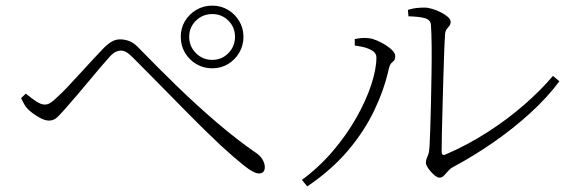

<svg xmlns="http://www.w3.org/2000/svg" viewBox="-20 -695 2040 683"><path d="M623 -564Q623 -595 638 -620Q653 -645 678.5 -660Q704 -675 735 -675Q766 -675 791 -660Q816 -645 831 -620Q846 -595 846 -564Q846 -533 831 -507.5Q816 -482 791 -467Q766 -452 735 -452Q704 -452 678.5 -467Q653 -482 638 -507.5Q623 -533 623 -564ZM653 -564Q653 -530 677 -506Q701 -482 735 -482Q769 -482 792.5 -506Q816 -530 816 -564Q816 -598 792.5 -621.5Q769 -645 735 -645Q701 -645 677 -621.5Q653 -598 653 -564ZM55 -346 72 -362Q91 -346 108.5 -334.5Q126 -323 139 -323Q150 -323 160 -329.5Q170 -336 183 -349Q200 -364 222 -387.5Q244 -411 267.5 -436.5Q291 -462 312 -485Q333 -508 346 -521Q360 -536 375 -545.5Q390 -555 407 -555Q424 -555 441 -548.5Q458 -542 478 -520Q539 -457 609 -389Q679 -321 751.5 -259Q824 -197 891 -151Q905 -142 913.5 -128Q922 -114 922 -100Q922 -90 917 -84Q912 -78 901 -78Q883 -78 848 -106Q813 -134 766 -177Q747 -195 717 -224Q687 -253 652 -288.5Q617 -324 580.5 -361Q544 -398 511 -431.5Q478 -465 453 -490Q439 -504 429.5 -509.5Q420 -515 409 -515Q401 -515 391.5 -510.5Q382 -506 370 -493Q358 -480 338.5 -457Q319 -434 297 -407.5Q275 -381 254 -356.5Q233 -332 218 -315Q199 -293 185.5 -279.5Q172 -266 154 -266Q138 -266 115.5 -279.5Q93 -293 79 -307Q71 -315 65.5 -325.5Q60 -336 55 -346Z M1431 -660Q1448 -665 1461.5 -666.5Q1475 -668 1490 -668Q1503 -668 1519 -663Q1535 -658 1549.5 -650.5Q1564 -643 1573.5 -634.5Q1583 -626 1583 -618Q1583 -608 1578.5 -603Q1574 -598 1569 -591.5Q1564 -585 1563 -571Q1562 -559 1560.5 -520.5Q1559 -482 1557.5 -430Q1556 -378 1554.5 -323.5Q1553 -269 1552 -224Q1551 -179 1551 -156Q1551 -140 1564 -145Q1643 -179 1714.5 -225Q1786 -271 1845.5 -323Q1905 -375 1947 -425L1970 -406Q1927 -348 1866 -292.5Q1805 -237 1735 -188.5Q1665 -140 1594 -102Q1582 -96 1574 -86.5Q1566 -77 1559 -70Q1552 -63 1543 -63Q1537 -63 1529 -69Q1521 -75 1513 -84Q1505 -93 1500 -101.5Q1495 -110 1495 -116Q1495 -125 1497.5 -130.5Q1500 -136 1503.5 -145.5Q1507 -155 1508 -175Q1509 -193 1510.5 -233Q1512 -273 1513 -324.5Q1514 -376 1515 -430Q1516 -484 1515.5 -530.5Q1515 -577 1513 -606Q1512 -624 1492.5 -630Q1473 -636 1433 -637ZM1242 -533V-556Q1251 -558 1265 -559.5Q1279 -561 1292 -559Q1304 -558 1319.5 -551.5Q1335 -545 1350.5 -535.5Q1366 -526 1376 -515.5Q1386 -505 1386 -495Q1386 -481 1376.5 -474.5Q1367 -468 1363 -450Q1347 -377 1311.5 -302.5Q1276 -228 1217.5 -159Q1159 -90 1073 -32L1054 -55Q1115 -100 1164 -157.5Q1213 -215 1247.5 -276Q1282 -337 1300.5 -393Q1319 -449 1319 -491Q1319 -506 1304 -515Q1289 -524 1270.5 -528Q1252 -532 1242 -533Z"/></svg>

Font: Noto Serif KR
Style: Regular
Weight: 200
Designer: Ryoko NISHIZUKA 西塚涼子 (kana & ideographs); Frank Grießhammer (Latin, Greek & Cyrillic); Wenlong ZHANG 张文龙 (bopomofo); San
Foundry: Adobe
Version: Version 2.001;hotconv 1.1.0;makeotfexe 2.6.0